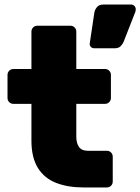

<svg xmlns="http://www.w3.org/2000/svg" viewBox="-20 -823 616 843"><path d="M346 0Q278 0 226.5 -20Q175 -40 146.5 -85.5Q118 -131 118 -206V-367H39Q28 -367 20.5 -374.5Q13 -382 13 -393V-494Q13 -505 20.5 -512.5Q28 -520 39 -520H118V-684Q118 -695 125.5 -702.5Q133 -710 144 -710H289Q300 -710 307.5 -702.5Q315 -695 315 -684V-520H441Q452 -520 459.5 -512.5Q467 -505 467 -494V-393Q467 -382 459.5 -374.5Q452 -367 441 -367H315V-223Q315 -194 327 -177.5Q339 -161 365 -161H449Q460 -161 467.5 -153.5Q475 -146 475 -135V-26Q475 -15 467.5 -7.5Q460 0 449 0ZM394 -611Q385 -611 379 -617Q373 -623 374 -632L394 -766Q396 -780 405.5 -791.5Q415 -803 433 -803H556Q564 -803 570 -797Q576 -791 576 -782Q576 -777 575 -773L523 -640Q519 -630 510 -620.5Q501 -611 483 -611Z"/></svg>

Font: Rubik ExtraBold
Style: Regular
Weight: 800
Designer: Hubert and Fischer
Foundry: Hubert and Fischer
Version: Version 2.300;gftools[0.9.30]